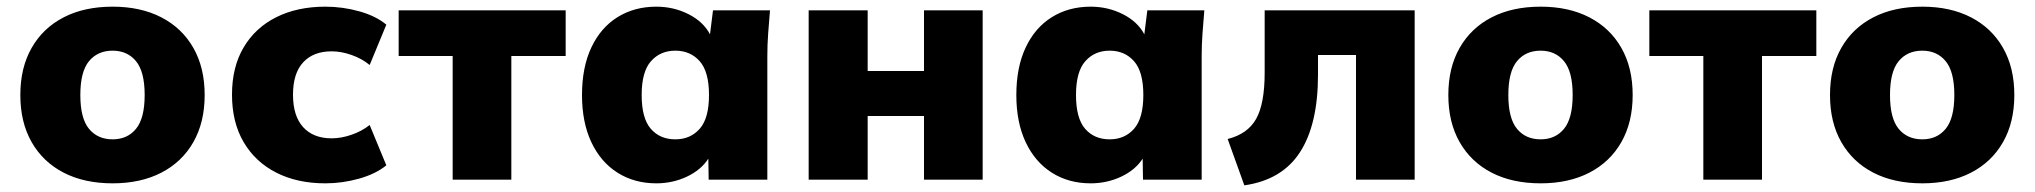

<svg xmlns="http://www.w3.org/2000/svg" viewBox="-20 -539 6104 576"><path d="M318 11Q233 11 171 -21Q109 -53 75 -112.5Q41 -172 41 -254Q41 -336 75 -395.5Q109 -455 171 -487Q233 -519 318 -519Q402 -519 464 -487Q526 -455 560 -395.5Q594 -336 594 -254Q594 -172 560 -112.5Q526 -53 464 -21Q402 11 318 11ZM318 -121Q362 -121 388 -152.5Q414 -184 414 -254Q414 -324 388 -355.5Q362 -387 318 -387Q273 -387 247 -355.5Q221 -324 221 -254Q221 -184 247 -152.5Q273 -121 318 -121Z M956 11Q872 11 809 -21Q746 -53 711 -112.5Q676 -172 676 -255Q676 -338 711 -397Q746 -456 809 -487.5Q872 -519 956 -519Q1008 -519 1058 -505Q1108 -491 1139 -465L1089 -344Q1066 -363 1035 -374Q1004 -385 975 -385Q920 -385 889.5 -352Q859 -319 859 -255Q859 -191 889.5 -157.5Q920 -124 975 -124Q1003 -124 1034 -134.5Q1065 -145 1089 -164L1139 -43Q1107 -17 1057 -3Q1007 11 956 11Z M1338 0V-371H1176V-508H1677V-371H1514V0Z M1949 11Q1883 11 1832.5 -21Q1782 -53 1754 -112.5Q1726 -172 1726 -254Q1726 -337 1754 -396.5Q1782 -456 1832.5 -487.5Q1883 -519 1949 -519Q2001 -519 2045.5 -496.5Q2090 -474 2110 -436L2119 -508H2290Q2287 -474 2284.5 -439Q2282 -404 2282 -370V0H2106L2105 -63Q2083 -29 2040.5 -9Q1998 11 1949 11ZM2006 -121Q2051 -121 2079 -152.5Q2107 -184 2107 -254Q2107 -324 2079 -355.5Q2051 -387 2006 -387Q1961 -387 1933 -355.5Q1905 -324 1905 -254Q1905 -184 1932.5 -152.5Q1960 -121 2006 -121Z M2406 0V-508H2583V-326H2752V-508H2928V0H2752V-191H2583V0Z M3252 11Q3186 11 3135.5 -21Q3085 -53 3057 -112.5Q3029 -172 3029 -254Q3029 -337 3057 -396.5Q3085 -456 3135.5 -487.5Q3186 -519 3252 -519Q3304 -519 3348.5 -496.5Q3393 -474 3413 -436L3422 -508H3593Q3590 -474 3587.5 -439Q3585 -404 3585 -370V0H3409L3408 -63Q3386 -29 3343.5 -9Q3301 11 3252 11ZM3309 -121Q3354 -121 3382 -152.5Q3410 -184 3410 -254Q3410 -324 3382 -355.5Q3354 -387 3309 -387Q3264 -387 3236 -355.5Q3208 -324 3208 -254Q3208 -184 3235.5 -152.5Q3263 -121 3309 -121Z M3713 17 3663 -122Q3723 -137 3748.5 -182.5Q3774 -228 3774 -321V-508H4224V0H4048V-374H3934V-315Q3934 -166 3880 -82.5Q3826 1 3713 17Z M4602 11Q4517 11 4455 -21Q4393 -53 4359 -112.5Q4325 -172 4325 -254Q4325 -336 4359 -395.5Q4393 -455 4455 -487Q4517 -519 4602 -519Q4686 -519 4748 -487Q4810 -455 4844 -395.5Q4878 -336 4878 -254Q4878 -172 4844 -112.5Q4810 -53 4748 -21Q4686 11 4602 11ZM4602 -121Q4646 -121 4672 -152.5Q4698 -184 4698 -254Q4698 -324 4672 -355.5Q4646 -387 4602 -387Q4557 -387 4531 -355.5Q4505 -324 4505 -254Q4505 -184 4531 -152.5Q4557 -121 4602 -121Z M5090 0V-371H4928V-508H5429V-371H5266V0Z M5747 11Q5662 11 5600 -21Q5538 -53 5504 -112.5Q5470 -172 5470 -254Q5470 -336 5504 -395.5Q5538 -455 5600 -487Q5662 -519 5747 -519Q5831 -519 5893 -487Q5955 -455 5989 -395.5Q6023 -336 6023 -254Q6023 -172 5989 -112.5Q5955 -53 5893 -21Q5831 11 5747 11ZM5747 -121Q5791 -121 5817 -152.5Q5843 -184 5843 -254Q5843 -324 5817 -355.5Q5791 -387 5747 -387Q5702 -387 5676 -355.5Q5650 -324 5650 -254Q5650 -184 5676 -152.5Q5702 -121 5747 -121Z"/></svg>

Font: Mulish Black
Style: Regular
Weight: 900
Designer: Vernon Adams
Foundry: Vernon Adams
Version: Version 3.603; ttfautohint (v1.8.3)